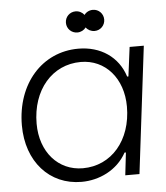

<svg xmlns="http://www.w3.org/2000/svg" viewBox="-52 -765 712 822"><g transform="rotate(-5 303.5 -353.5)"><path d="M265.6 11.7C340.8 11.7 419.4 -23.9 459.5 -97.2H465.3L454.1 0H515.1L581.5 -545.9H520.5L504.4 -420.4H499C471.7 -506.8 396.5 -557.6 300.8 -557.6C145 -557.6 31.7 -430.2 31.7 -251C31.7 -95.7 127.9 11.7 265.6 11.7ZM95.2 -252.9C95.2 -397.9 183.1 -500 306.2 -500C411.6 -500 486.8 -414.6 486.8 -292.5C486.8 -147.9 399.4 -45.9 276.4 -45.9C170.4 -45.9 95.2 -131.3 95.2 -252.9ZM257.8 -672.4C257.8 -647 277.8 -627 303.2 -627C318.4 -627 332 -634.3 340.3 -645.5C348.1 -634.3 361.8 -627 377.4 -627C402.3 -627 422.4 -647 422.4 -672.4C422.4 -697.8 402.3 -717.8 377.4 -717.8C361.8 -717.8 348.1 -710.4 340.3 -699.2C332 -710.4 318.4 -717.8 303.2 -717.8C277.8 -717.8 257.8 -697.8 257.8 -672.4Z"/></g></svg>

Font: Guggenheim Sans Display Light
Style: Italic
Weight: 300
Italic angle: -7°
Designer: Modified by Tom Baber under direction of Pentagram Design 2023
Foundry: rsms
Version: Version 1.001;Glyphs 3.1.2 (3151)